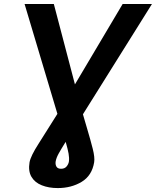

<svg xmlns="http://www.w3.org/2000/svg" viewBox="-20 -739 789 972"><path d="M104.4 -718.8H252.5L359.4 -311.8L600.9 -718.8H749.3L399.9 -160.5Q405.2 -141.7 410.5 -123.8Q415.8 -105.8 420.8 -88.8Q438.6 -29.1 449.6 14.6Q460.6 58.2 456.7 82.4Q445.7 149.9 393.5 181.5Q341.3 213.1 272.4 213.1Q226.6 213.1 191.4 199Q156.2 185 139.2 156.1Q122.2 127.1 129.6 82.4Q135.3 50.8 175.6 -11.9Q215.9 -74.6 270.6 -162.6ZM312.5 -21Q290.1 14.9 277.3 37.8Q264.6 60.7 261.7 78.8Q259.6 93.8 265.8 104.6Q272 115.4 289.4 115.4Q307.2 115.4 316.9 103.9Q326.7 92.3 328.8 78.8Q331.3 61.4 327.2 38.7Q323.2 16 312.5 -21Z"/></svg>

Font: Inter UI Semi Bold
Style: Italic
Weight: 600
Italic angle: -9.39999°
Designer: Rasmus Andersson
Foundry: rsms
Version: 3.2;8d6f07862